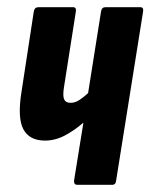

<svg xmlns="http://www.w3.org/2000/svg" viewBox="-20 -514 418 534"><path d="M195 0Q185 0 186 -12L212 -173Q188 -152 161 -137.5Q134 -123 105 -123Q62 -123 45 -154.5Q28 -186 40 -260L74 -482Q76 -494 87 -494H183Q193 -494 191 -482L158 -272Q154 -247 158.5 -237.5Q163 -228 176 -228Q189 -228 201 -236Q213 -244 225 -255L261 -482Q263 -494 273 -494H370Q380 -494 378 -482L303 -12Q302 0 292 0Z"/></svg>

Font: Sofia Sans Extra Condensed ExtraBold
Style: Italic
Weight: 800
Italic angle: -9°
Designer: Botio Nikoltchev, Ani Petrova
Foundry: lettersoup
Version: Version 4.101; ttfautohint (v1.8.4.7-5d5b)